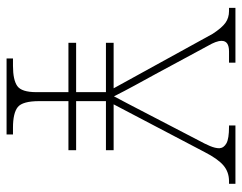

<svg xmlns="http://www.w3.org/2000/svg" viewBox="-98 -656 754 599"><g transform="rotate(90 279.5 -357.0)"><path d="M163 0V-20H186Q230 -20 249 -33.5Q268 -47 268 -93V-193H114V-217H268V-310H114V-334H256L86 -643Q67 -672 51.5 -683Q36 -694 15 -694H5V-714H176V-694H141Q108 -694 108 -671Q108 -662 112 -651.5Q116 -641 123 -629L212 -464Q229 -433 247 -400Q265 -367 281 -335Q289 -350 304.5 -379.5Q320 -409 338 -444L418 -598Q429 -618 436 -634.5Q443 -651 443 -664Q442 -678 427.5 -686Q413 -694 376 -694H372V-714H554V-694H546Q517 -694 496.5 -676.5Q476 -659 455 -618L306 -334H449V-310H296V-217H449V-193H296V-102Q296 -50 314.5 -35Q333 -20 379 -20H400V0Z"/></g></svg>

Font: Noto Serif Devanagari Thin
Style: Regular
Weight: 100
Designer: Universal Thirst, Indian Type Foundry and the Monotype Design Team
Foundry: Monotype Imaging Inc.
Version: Version 2.004; ttfautohint (v1.8.4.7-5d5b)